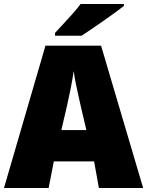

<svg xmlns="http://www.w3.org/2000/svg" viewBox="-20 -947 741 967"><path d="M478 0 454 -134H251L225 0H0L209 -717H489L701 0ZM387 -411Q382 -435 375 -465Q368 -495 361.5 -527.5Q355 -560 351 -589Q345 -545 335 -496.5Q325 -448 317 -412L289 -292H415ZM604 -917Q586 -903 558 -882.5Q530 -862 499 -840.5Q468 -819 439.5 -799.5Q411 -780 391 -767H257V-781Q274 -800 298 -825.5Q322 -851 346 -878Q370 -905 386 -927H604Z"/></svg>

Font: Noto Sans Display Black
Style: Regular
Weight: 900
Designer: Monotype Design Team
Foundry: Monotype Imaging Inc.
Version: Version 2.003